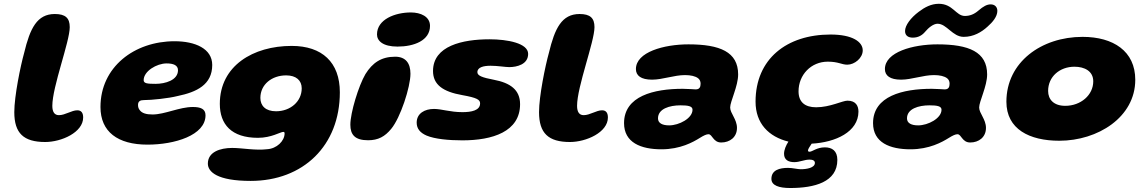

<svg xmlns="http://www.w3.org/2000/svg" viewBox="-20 -702 5877 987"><path d="M212.5 28C296 28 407.5 -21.5 407.5 -98C407.5 -121 398.5 -135 377.5 -135C348 -135 315 -110 283 -110C260.5 -110 249 -126 249 -158C249 -256.5 338.5 -487.5 338.5 -562.5C338.5 -609 316.5 -630 262 -630C170.5 -630 134.5 -557 104 -429.5C85.5 -363.5 53.5 -208 53.5 -125.5C53.5 -17 101.5 28 212.5 28Z M738.5 41.5C877 41.5 1036.5 -6 1036.5 -109.5C1036.5 -142.5 1010.5 -152 971.5 -152C902 -152 827 -113.5 764 -113.5C732 -113.5 709 -120 697.5 -137C692 -144 689.5 -152.5 689.5 -162.5C689.5 -182 701.5 -187.5 720 -187.5C759.5 -187.5 847 -196.5 893.5 -208.5C990 -228.5 1071 -266 1071 -368C1071 -452.5 982.5 -490 877.5 -490C670.5 -490 496.5 -357.5 496.5 -152C496.5 -25 584.5 41.5 738.5 41.5ZM780 -271C737.5 -271 718.5 -273 718.5 -290C718.5 -336 785.5 -376 836.5 -376C870.5 -376 895 -367 895 -341C895 -289.5 829 -271 780 -271Z M1268.5 228C1539 228 1727 46.5 1727 -227.5C1727 -382 1635.5 -466 1479.5 -466C1281.5 -466 1110 -364 1110 -168C1110 -63 1169.5 6.5 1306 6.5C1375.5 6.5 1421.5 -24 1436.5 -24C1441.5 -24 1443 -20.5 1443 -16.5C1443 23.5 1402 62 1354 65C1293 72.5 1225 58.5 1173.5 58.5C1111 58.5 1048.5 79.5 1048.5 139C1048.5 181.5 1097 228 1268.5 228ZM1399 -130C1345 -130 1318.5 -158.5 1318.5 -198.5C1318.5 -268 1377.5 -314.5 1451 -314.5C1502.5 -314.5 1531 -288.5 1531 -248C1531 -179.5 1472 -130 1399 -130Z M2023.5 -462.5C2108 -462.5 2190.5 -493.5 2190.5 -569C2190.5 -617 2142.5 -638 2092 -638C2011 -638 1918 -602.5 1918 -525C1918 -492.5 1947.5 -462.5 2023.5 -462.5ZM1872 19C1924.5 19 1958.5 0 1991 -39.5C2038.5 -96.5 2090 -254.5 2090 -323C2090 -377.5 2065 -410.5 2011.5 -410.5C1940 -410.5 1895 -379.5 1858.5 -321C1823.5 -261.5 1781 -122.5 1781 -61C1781 -9.5 1804.5 19 1872 19Z M2357 19.5C2511 19.5 2653.5 -24.5 2653.5 -166.5C2653.5 -240.5 2603 -276 2518.5 -292C2458 -303.5 2434 -313 2434 -331C2434 -356.5 2466.5 -364 2501.5 -364C2537.5 -364 2578.5 -357 2597.5 -357C2637.5 -357 2695 -371 2695 -425C2695 -480 2588.5 -500 2496.5 -500C2358 -500 2206 -466.5 2206 -337C2206 -267 2256.5 -230.5 2356.5 -213C2432 -199.5 2448 -189.5 2448 -170.5C2448 -134 2403 -125.5 2357.5 -125.5C2293.5 -125.5 2250.5 -142 2211 -142C2163 -142 2122 -119 2122 -71.5C2122 -40 2140.5 -19 2173 -5C2216 13 2287.5 19.5 2357 19.5Z M2910 28C2993.5 28 3105 -21.5 3105 -98C3105 -121 3096 -135 3075 -135C3045.5 -135 3012.5 -110 2980.5 -110C2958 -110 2946.5 -126 2946.5 -158C2946.5 -256.5 3036 -487.5 3036 -562.5C3036 -609 3014 -630 2959.5 -630C2868 -630 2832 -557 2801.5 -429.5C2783 -363.5 2751 -208 2751 -125.5C2751 -17 2799 28 2910 28Z M3380.5 65.5C3477.5 65.5 3543 28.5 3577.5 7C3597.5 -5.5 3611.5 -12 3622 -12C3642.5 -12 3645.5 30.5 3687.5 30.5C3731.5 30.5 3768.5 3.5 3768.5 -44.5C3768.5 -89 3733.5 -119.5 3733.5 -149.5C3733.5 -180.5 3774.5 -259 3774.5 -319.5C3774.5 -435 3681 -474 3519 -474C3393.5 -474 3249 -434.5 3249 -347C3249 -313 3275.5 -292.5 3332 -292.5C3386.5 -292.5 3445 -316 3501.5 -316C3530.5 -316 3555 -310.5 3569 -299.5C3577 -293 3581.5 -284 3581.5 -272C3581.5 -254 3575.5 -242.5 3556.5 -242.5C3548 -242.5 3515.5 -245.5 3489.5 -245.5C3341.5 -245.5 3188 -208.5 3188 -69C3188 31 3274.5 65.5 3380.5 65.5ZM3420 -57.5C3385.5 -57.5 3362.5 -68.5 3362.5 -93.5C3362.5 -143 3422 -160.5 3478 -160.5C3517 -160.5 3540 -156.5 3540 -138C3540 -93.5 3470.5 -57.5 3420 -57.5Z M4042 264.5C4167 264.5 4284.5 234 4284.5 120C4284.5 73 4257 55.5 4220.5 55.5C4178 55.5 4156.5 78 4141.5 78C4136 78 4133.5 75.5 4133.5 71.5C4133.5 64 4143.5 50.5 4152.5 36.5C4275 30 4392.5 -24 4393 -128C4393 -157 4380 -184.5 4336.5 -184.5C4310.5 -184.5 4247 -150.5 4175.5 -150.5C4117 -150.5 4085 -178 4085 -232.5C4085 -317 4149 -385 4235.5 -385C4290 -385 4306.5 -369.5 4335.5 -369.5C4373 -369.5 4415 -403.5 4415 -443C4415 -486.5 4363 -524.5 4249.5 -524.5C4024 -524.5 3864 -399 3864 -179.5C3864 -67 3932 1 4033 26C4020.5 45 4010.5 68.5 4010.5 88.5C4010.5 121 4034.5 131.5 4063.5 131.5C4091 131.5 4114.5 118.5 4141.5 118.5C4159 118.5 4169 124 4169 135.5C4169 161 4126 168 4096.5 168C4080 168 4054 161 4031 161C3987.5 161 3945.5 172 3945.5 217.5C3945.5 251.5 3984.5 264.5 4042 264.5Z M4672.5 -508.5C4701 -508.5 4721.5 -521.5 4735.5 -538.5C4753 -559.5 4778.5 -580 4799.5 -580C4847 -580 4876.5 -512.5 4934 -512.5C4984.5 -512.5 5025.5 -536.5 5056.5 -565C5083 -588 5107 -617 5107 -646C5107 -666.5 5093.5 -679.5 5072.5 -679.5C5054 -679.5 5035.5 -670 5009.5 -647.5C4987.5 -628.5 4965.5 -620 4940 -620C4894 -620 4879 -682.5 4806 -682.5C4767 -682.5 4734 -665 4703 -641.5C4661.5 -610.5 4632.5 -571.5 4632.5 -542.5C4632.5 -518.5 4649.5 -508.5 4672.5 -508.5ZM4660.5 65.5C4757.5 65.5 4823 28.5 4857.5 7C4877.5 -5.5 4891.5 -12 4902 -12C4922.5 -12 4925.5 30.5 4967.5 30.5C5011.5 30.5 5048.5 3.5 5048.5 -44.5C5048.5 -89 5013.5 -119.5 5013.5 -149.5C5013.5 -180.5 5054.5 -259 5054.5 -319.5C5054.5 -435 4961 -474 4799 -474C4673.5 -474 4529 -434.5 4529 -347C4529 -313 4555.5 -292.5 4612 -292.5C4666.5 -292.5 4725 -316 4781.5 -316C4810.5 -316 4835 -310.5 4849 -299.5C4857 -293 4861.5 -284 4861.5 -272C4861.5 -254 4855.5 -242.5 4836.5 -242.5C4828 -242.5 4795.5 -245.5 4769.5 -245.5C4621.5 -245.5 4468 -208.5 4468 -69C4468 31 4554.5 65.5 4660.5 65.5ZM4700 -57.5C4665.5 -57.5 4642.5 -68.5 4642.5 -93.5C4642.5 -143 4702 -160.5 4758 -160.5C4797 -160.5 4820 -156.5 4820 -138C4820 -93.5 4750.5 -57.5 4700 -57.5Z M5425.5 21.5C5623.5 21.5 5816 -99.5 5816 -292C5816 -439 5703 -512.5 5545 -512.5C5334 -512.5 5153.5 -383 5153.5 -179C5153.5 -38 5272 21.5 5425.5 21.5ZM5456 -158C5397 -158 5368 -190.5 5368 -234.5C5368 -308 5427.5 -359 5503.5 -359C5555 -359 5600 -336.5 5600 -284C5600 -213 5535.5 -158 5456 -158Z"/></svg>

Font: Gluten
Style: Bold Italic
Weight: 700
Italic angle: -13°
Designer: Tyler Finck
Foundry: Etcetera Type Company
Version: Version 0.920